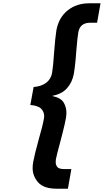

<svg xmlns="http://www.w3.org/2000/svg" viewBox="-20 -946 630 1165"><path d="M184 -418Q232 -422 260.5 -444Q289 -466 296 -503Q303 -545 308 -624Q315 -718 322 -761Q336 -839 390 -882.5Q444 -926 521 -926H590L569 -808H527Q465 -808 455 -749Q450 -721 443 -637Q443 -627 438.5 -580.5Q434 -534 428 -498Q418 -445 386 -410Q354 -375 299 -365V-363Q350 -352 366.5 -323.5Q383 -295 383 -263Q383 -247 380 -229Q374 -195 362 -148.5Q350 -102 347 -90Q324 -6 319 21Q318 30 318 37Q318 56 328.5 68Q339 80 371 80H413L392 199H323Q246 199 212 161Q178 123 178 73Q178 55 182 34Q190 -10 216 -104Q239 -183 246 -224Q248 -233 248 -242Q248 -267 230 -286Q212 -305 164 -309Z"/></svg>

Font: Fz Poppins SemBd
Style: Italic
Weight: 600
Italic angle: -10°
Designer: Ninad Kale (Devanagari), Jonny Pinhorn (Latin)
Foundry: Indian Type Foundry
Version: Vit hóa bi Vntype.Com & FontZin.Com